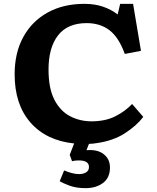

<svg xmlns="http://www.w3.org/2000/svg" viewBox="-20 -734 813 997"><path d="M424 243Q376 243 341 230Q306 217 290 207L313 151Q332 159 352 164.5Q372 170 391 170Q412 170 427 161Q442 152 442 133Q442 99 389 99Q369 99 354 103L342 70L365 11Q220 -4 138 -98Q56 -192 56 -348Q56 -460 101 -542Q146 -624 227.5 -669Q309 -714 418 -714Q472 -714 514.5 -699.5Q557 -685 591 -659L604 -714H671L712 -470L628 -454Q597 -540 548.5 -577Q500 -614 430 -614Q331 -614 281.5 -550.5Q232 -487 232 -373Q232 -275 262.5 -216Q293 -157 344 -130.5Q395 -104 455 -104Q527 -104 578.5 -130Q630 -156 666 -194L724 -127Q689 -81 628.5 -42Q568 -3 483 9Q461 13 442 13L429 46Q486 41 518.5 66.5Q551 92 551 136Q551 189 515 216Q479 243 424 243Z"/></svg>

Font: Literata 7pt
Style: Bold
Weight: 700
Designer: Latin by Veronika Burian and Jose Scaglione. Greek by Irene Vlachou. Cyrillic by Vera Evstafieva.
Foundry: TypeTogether
Version: Version 3.002